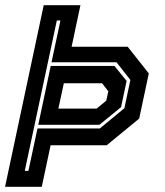

<svg xmlns="http://www.w3.org/2000/svg" viewBox="-34 -720 636 740"><path d="M-14.5 0 134.5 -700H276L242 -540H458L539.5 -437L502.5 -263L377 -160H161L127 0ZM61.5 -61.5H75.5L110.5 -225H351L445.5 -303L468.5 -412L415 -480H164.5L199 -641H185ZM113.5 -239 161.5 -466H407L454 -408L432.5 -307L349 -239ZM191 -301.5H338.5L375.5 -332L383.5 -368L359.5 -399H212Z"/></svg>

Font: Tourney Expanded Regular
Style: Bold Italic
Weight: 700
Width: 7
Italic angle: -12°
Designer: Tyler Finck
Foundry: Etcetera Type Co
Version: Version 1.010; ttfautohint (v1.8.3)